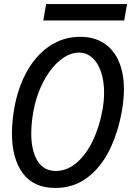

<svg xmlns="http://www.w3.org/2000/svg" viewBox="-20 -917 648 949"><path d="M39 -257.5Q39 -315 50.5 -381Q69 -487 114.8 -567Q160.5 -647 227.5 -691Q294.5 -735 376 -735Q445.5 -735 494 -703.2Q542.5 -671.5 567.5 -613Q592.5 -554.5 592.5 -475Q592.5 -426.5 582.5 -369Q563 -259 520 -173.2Q477 -87.5 409.8 -37.8Q342.5 12 254.5 12Q146 12 92.5 -61Q39 -134 39 -257.5ZM487 -376Q494.5 -419.5 494.5 -459Q494.5 -517 479.2 -562Q464 -607 435.8 -632Q407.5 -657 370.5 -657Q322.5 -657 275.8 -618.2Q229 -579.5 194 -512.2Q159 -445 144.5 -364Q134.5 -305.5 134.5 -258Q134.5 -172 165.2 -122Q196 -72 256 -72Q310.5 -72 357.5 -111.5Q404.5 -151 438 -220Q471.5 -289 487 -376ZM208 -897H608L594 -816H194Z"/></svg>

Font: JuliaMono Italic
Style: Regular
Weight: 400
Italic angle: -9°
Monospace: yes
Designer: cormullion
Foundry: corm
Version: Version 0.049; ttfautohint (v1.8.4)